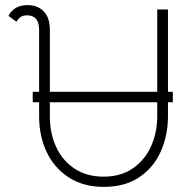

<svg xmlns="http://www.w3.org/2000/svg" viewBox="-20 -721 767 751"><path d="M656 -321H637V-265Q637 -194 610 -131Q583 -68 526.5 -29Q470 10 386 10Q306 10 249 -27Q192 -64 162.5 -126.5Q133 -189 133 -265V-321H108V-362H133V-604Q133 -661 86 -661Q68 -661 59 -653.5Q50 -646 44 -636L13 -659Q35 -701 88 -701Q127 -701 151 -676.5Q175 -652 175 -604V-362H595V-684H637V-362H656ZM595 -321H175V-265Q175 -200 199.5 -146.5Q224 -93 271.5 -61.5Q319 -30 385 -30Q455 -30 502.5 -64.5Q550 -99 572.5 -152.5Q595 -206 595 -265Z"/></svg>

Font: Bellota Light
Style: Regular
Weight: 300
Designer: Kemie Guaida
Foundry: Kemie Guaida
Version: Version 4.001